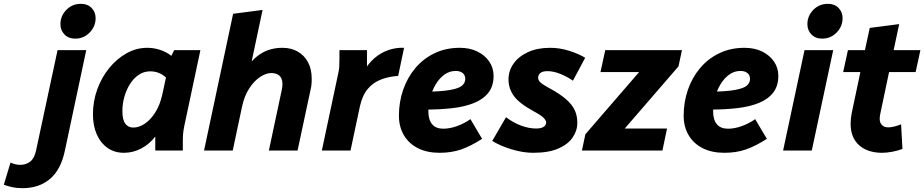

<svg xmlns="http://www.w3.org/2000/svg" viewBox="-184 -787 4833 1004"><path d="M-164 179 -129 63Q-117 69 -104 72Q-91 75 -78 75Q-48 75 -26 58Q-4 41 5 -2L117 -525H267L155 2Q134 101 77 149Q20 197 -67 197Q-97 197 -121 191.5Q-145 186 -164 179ZM132 -660Q132 -704 163 -735.5Q194 -767 239 -767Q274 -767 295 -745.5Q316 -724 316 -692Q316 -649 285 -617Q254 -585 209 -585Q174 -585 153 -607Q132 -629 132 -660Z M302 -189Q302 -257 324.5 -319.5Q347 -382 387 -431Q427 -480 478 -508.5Q529 -537 586 -537Q621 -537 654 -526Q687 -515 712 -495L727 -525H864L779 -125Q775 -104 773.5 -87.5Q772 -71 772 -49V0H628V-73Q597 -33 554.5 -10.5Q512 12 464 12Q415 12 378.5 -13.5Q342 -39 322 -84.5Q302 -130 302 -189ZM456 -207Q456 -161 471 -140.5Q486 -120 513 -120Q543 -120 573.5 -140.5Q604 -161 628.5 -200Q653 -239 665 -294L684 -382Q666 -398 645.5 -406Q625 -414 602 -414Q568 -414 541 -395.5Q514 -377 495 -346.5Q476 -316 466 -279.5Q456 -243 456 -207Z M883 0 1035 -715 1189 -735 1121 -414 1102 -424Q1133 -477 1181 -507Q1229 -537 1293 -537Q1338 -537 1372.5 -517.5Q1407 -498 1426.5 -462Q1446 -426 1446 -374Q1446 -365 1445.5 -355Q1445 -345 1443.5 -334.5Q1442 -324 1439 -313L1372 0H1222L1289 -315Q1291 -324 1292 -332Q1293 -340 1293 -347Q1293 -377 1277.5 -391Q1262 -405 1234 -405Q1207 -405 1176 -384.5Q1145 -364 1119.5 -325Q1094 -286 1082 -231L1033 0Z M1499 0 1584 -400Q1589 -421 1590 -437.5Q1591 -454 1591 -476V-525H1735V-399L1716 -409Q1739 -452 1772.5 -481.5Q1806 -511 1846.5 -525Q1887 -539 1929 -537L1898 -390Q1850 -387 1809 -371.5Q1768 -356 1739.5 -322.5Q1711 -289 1698 -231L1649 0Z M1902 -182Q1902 -253 1924 -317Q1946 -381 1987.5 -430.5Q2029 -480 2088 -508.5Q2147 -537 2220 -537Q2273 -537 2312.5 -517.5Q2352 -498 2374.5 -465Q2397 -432 2397 -390Q2397 -337 2370 -302.5Q2343 -268 2295 -248.5Q2247 -229 2182 -221.5Q2117 -214 2042 -214Q2032 -214 2023.5 -214.5Q2015 -215 2004 -215L2018 -307Q2020 -307 2023.5 -307Q2027 -307 2029 -307Q2122 -308 2169.5 -316.5Q2217 -325 2233 -340Q2249 -355 2249 -374Q2249 -394 2235.5 -405Q2222 -416 2199 -416Q2166 -416 2139.5 -396.5Q2113 -377 2094.5 -346Q2076 -315 2066 -278Q2056 -241 2056 -205Q2056 -161 2075.5 -137.5Q2095 -114 2134 -114Q2169 -114 2207 -128Q2245 -142 2276 -164L2337 -61Q2278 -23 2227.5 -5.5Q2177 12 2115 12Q2049 12 2001.5 -12Q1954 -36 1928 -80Q1902 -124 1902 -182Z M2390 -50 2462 -174Q2499 -146 2540 -130.5Q2581 -115 2620 -115Q2639 -115 2650.5 -119.5Q2662 -124 2667 -131Q2672 -138 2672 -146Q2672 -157 2659 -170.5Q2646 -184 2607 -205Q2530 -247 2502.5 -286Q2475 -325 2475 -371Q2475 -417 2501.5 -454.5Q2528 -492 2577 -514.5Q2626 -537 2693 -537Q2743 -537 2792 -521.5Q2841 -506 2876 -485L2812 -365Q2784 -385 2747.5 -400Q2711 -415 2679 -415Q2654 -415 2642 -405.5Q2630 -396 2630 -380Q2630 -368 2641 -357Q2652 -346 2685 -328Q2743 -297 2775.5 -268.5Q2808 -240 2821.5 -210.5Q2835 -181 2835 -145Q2835 -104 2810.5 -68Q2786 -32 2735 -10Q2684 12 2604 12Q2552 12 2493 -5.5Q2434 -23 2390 -50Z M2859 0 2877 -85 3158 -410H2956L2981 -525H3382L3364 -440L3083 -115H3304L3280 0Z M3391 -182Q3391 -253 3413 -317Q3435 -381 3476.5 -430.5Q3518 -480 3577 -508.5Q3636 -537 3709 -537Q3762 -537 3801.5 -517.5Q3841 -498 3863.5 -465Q3886 -432 3886 -390Q3886 -337 3859 -302.5Q3832 -268 3784 -248.5Q3736 -229 3671 -221.5Q3606 -214 3531 -214Q3521 -214 3512.5 -214.5Q3504 -215 3493 -215L3507 -307Q3509 -307 3512.5 -307Q3516 -307 3518 -307Q3611 -308 3658.5 -316.5Q3706 -325 3722 -340Q3738 -355 3738 -374Q3738 -394 3724.5 -405Q3711 -416 3688 -416Q3655 -416 3628.5 -396.5Q3602 -377 3583.5 -346Q3565 -315 3555 -278Q3545 -241 3545 -205Q3545 -161 3564.5 -137.5Q3584 -114 3623 -114Q3658 -114 3696 -128Q3734 -142 3765 -164L3826 -61Q3767 -23 3716.5 -5.5Q3666 12 3604 12Q3538 12 3490.5 -12Q3443 -36 3417 -80Q3391 -124 3391 -182Z M3911 0 4023 -525H4173L4061 0ZM4038 -660Q4038 -704 4069 -735.5Q4100 -767 4145 -767Q4180 -767 4201 -745.5Q4222 -724 4222 -692Q4222 -649 4191 -617Q4160 -585 4115 -585Q4080 -585 4059 -607Q4038 -629 4038 -660Z M4225 -410 4250 -525H4339L4364 -641L4518 -661L4489 -525H4629L4604 -410H4465L4419 -191Q4418 -184 4417 -178Q4416 -172 4416 -167Q4416 -145 4428 -133Q4440 -121 4461 -121Q4475 -121 4493 -125.5Q4511 -130 4528 -137L4535 -8Q4511 1 4482 6.5Q4453 12 4429 12Q4353 12 4308.5 -27.5Q4264 -67 4264 -140Q4264 -154 4265.5 -168Q4267 -182 4270 -197L4315 -410Z"/></svg>

Font: Radio Canada
Style: Italic
Weight: 400
Italic angle: -12°
Designer: Charles Daoud, Etienne Aubert Bonn, Alexandre Saumier Demers, Jacques Le Bailly
Foundry: Radio-Canada
Version: Version 2.104;gftools[0.9.28.dev5+ged2979d]